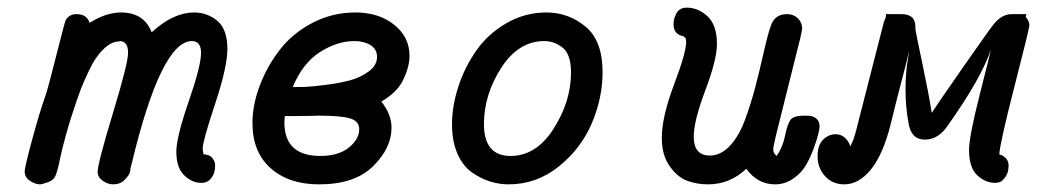

<svg xmlns="http://www.w3.org/2000/svg" viewBox="-20 -481 2728 505"><path d="M44.9 -29.8Q44.9 -41 64.5 -113.5Q84 -186 100.1 -231Q106.9 -251 128.4 -336.4Q149.9 -421.9 152.8 -428.2Q162.6 -444.3 182.1 -443.8Q208 -443.8 215.8 -420.9Q257.8 -447.8 297.9 -448.2Q358.9 -448.2 378.9 -396Q435.1 -447.8 490.2 -448.2Q525.4 -448.2 551.8 -426Q578.1 -403.8 578.1 -352.1Q578.1 -305.2 545.7 -207.5Q513.2 -109.9 513.2 -90.8Q513.2 -85 515.1 -75.2Q532.2 -74.2 539.1 -64.7Q545.9 -55.2 545.9 -46.9Q545.9 -38.1 543.9 -29.1Q542 -20 533.4 -10Q524.9 0 509.8 0Q484.9 0 464.4 -20Q443.8 -40 443.8 -82Q443.8 -120.1 476.3 -214.1Q508.8 -308.1 508.8 -341.8Q508.8 -372.6 484.9 -373Q403.8 -373 326.2 -49.8Q324.2 -41 323.2 -38.1Q323.2 -33.2 321 -26.1Q318.8 -19 307.4 -7.6Q295.9 3.9 277.8 3.9Q263.7 3.9 250.2 -5.6Q236.8 -15.1 236.8 -28.8Q236.8 -50.8 276.9 -182.9Q316.9 -314.9 316.9 -341.8Q316.9 -372.6 294.9 -373L293.9 -372.1Q272.9 -372.1 252 -351.6Q231 -331.1 215.1 -297.6Q199.2 -264.2 193.1 -248Q187 -231.9 181.2 -214.8Q165 -168 153.6 -126.5Q142.1 -85 138.4 -65.9Q134.8 -46.9 130.4 -31.5Q126 -16.1 120.6 -10.5Q115.2 -4.9 104 -1Q88.9 3.9 85.9 3.9Q72.8 3.9 58.8 -5.4Q44.9 -14.6 44.9 -29.8Z M644 -157.2Q644 -205.1 663.1 -255.6Q682.1 -306.2 715.6 -349.6Q749 -393.1 801.5 -420.7Q854 -448.2 915 -448.2Q976.1 -448.2 1016.6 -416Q1057.1 -383.8 1057.1 -334Q1057.1 -306.2 1041 -272Q1024.9 -237.8 982.9 -213.9Q1009.8 -180.7 1009.8 -145Q1009.8 -91.8 961.4 -43.9Q913.1 3.9 818.8 3.9Q739.7 3.9 691.9 -38.6Q644 -81.1 644 -157.2ZM728 -159.2Q728 -71.3 821.8 -70.8Q870.6 -70.8 897.7 -93Q924.8 -115.2 924.8 -141.1Q924.8 -162.1 901.4 -169.4Q877.9 -176.8 816.9 -176.8Q814 -176.8 801.5 -176.3Q789.1 -175.8 763.7 -175.8H729Q729 -172.9 728.5 -167Q728 -161.1 728 -159.2ZM750 -252H751Q764.2 -252 781.5 -252.4Q798.8 -252.9 835.4 -257.6Q872.1 -262.2 899.9 -269.5Q927.7 -276.9 949.7 -293Q971.7 -309.1 971.7 -331.1Q971.7 -352.1 954.3 -362.5Q937 -373 912.1 -373Q867.2 -373 821.5 -344Q775.9 -314.9 750 -252Z M1168.9 -153.8Q1168.9 -202.6 1185.8 -253.9Q1202.6 -305.2 1233.2 -348.6Q1263.7 -392.1 1312.3 -420.2Q1360.8 -448.2 1417 -448.2Q1475.1 -448.2 1520 -411.1Q1564.9 -374 1564.9 -291Q1564.9 -224.1 1536.9 -157.5Q1508.8 -90.8 1450.2 -43.5Q1391.6 3.9 1317.9 3.9Q1293 3.9 1268.8 -3.7Q1244.6 -11.2 1221.2 -27.6Q1197.8 -43.9 1183.3 -76.4Q1168.9 -108.9 1168.9 -153.8ZM1252.9 -154.8Q1252.9 -70.8 1322.8 -70.8Q1390.6 -70.8 1436.3 -142.8Q1481.9 -214.8 1481.9 -290Q1481.9 -337.9 1460 -355.5Q1438 -373 1411.6 -373Q1343.8 -373 1298.3 -302.5Q1252.9 -231.9 1252.9 -154.8Z M1720.7 -118.2Q1720.7 -173.3 1752.7 -258.1Q1784.7 -342.8 1784.7 -370.1Q1784.7 -374 1784.2 -376Q1783.7 -377.9 1783.7 -379.4Q1783.7 -380.9 1781.7 -381.8L1779.8 -383.8L1776.9 -386.2Q1772.9 -387.2 1771.5 -387.2Q1751.5 -394 1751.5 -417Q1751.5 -432.1 1759.5 -446.5Q1767.6 -460.9 1786.6 -460.9Q1816.4 -460.9 1841.1 -438Q1865.7 -415 1865.7 -365.2Q1865.7 -324.2 1835.2 -243.7Q1804.7 -163.1 1804.7 -121.1Q1804.7 -72.3 1846.7 -71.8Q1875.5 -71.8 1899.7 -97.4Q1923.8 -123 1939.7 -166.5Q1955.6 -210 1966.6 -252Q1977.5 -293.9 1988.5 -342.5Q1999.5 -391.1 2006.8 -411.1Q2016.6 -444.3 2050.8 -443.8Q2066.9 -443.8 2078.4 -432.9Q2089.8 -421.9 2089.8 -404.8L2085.9 -384.8L2020.5 -123Q2013.7 -93.3 2013.7 -88.9Q2013.7 -77.6 2022.9 -70.8Q2039.1 -94.7 2044.9 -124.3Q2050.8 -153.8 2058.8 -165.3Q2066.9 -176.8 2093.8 -176.8Q2110.8 -176.8 2113.8 -175.8Q2135.7 -169.9 2135.7 -147.9Q2135.7 -145 2132.8 -131.1Q2129.9 -117.2 2121.3 -93.5Q2112.8 -69.8 2100.8 -48.3Q2088.9 -26.9 2066.9 -11.5Q2044.9 3.9 2018.6 3.9Q1972.7 3.9 1942.9 -37.1Q1899.9 3.9 1841.8 3.9Q1813 3.9 1787.4 -5.6Q1761.7 -15.1 1741.2 -44.2Q1720.7 -73.2 1720.7 -118.2Z M2130.4 -69.8Q2130.4 -99.6 2145 -113.8Q2159.7 -127.9 2177.7 -127.9Q2204.6 -127.9 2216.8 -96.2L2224.6 -113.8L2230.5 -132.8L2304.7 -422.9L2309.6 -435.1L2310.5 -443.8H2351.6Q2361.3 -443.8 2367.9 -441.4Q2374.5 -439 2378.2 -436Q2381.8 -433.1 2384.3 -427.5Q2386.7 -421.9 2387.2 -418.5Q2387.7 -415 2387.7 -409.9Q2387.7 -404.8 2387.7 -403.8Q2388.7 -396 2405.8 -314.9Q2422.9 -233.9 2430.7 -184.1Q2441.9 -202.1 2515.1 -307.1Q2588.4 -412.1 2595.7 -419.9Q2616.7 -443.8 2640.6 -443.8H2679.7L2677.7 -437Q2687.5 -424.8 2687.5 -415Q2687.5 -406.2 2648.4 -254.2Q2609.4 -102.1 2608.4 -75.2Q2632.3 -67.4 2632.8 -45.9Q2632.8 -39.1 2631.1 -30.5Q2629.4 -22 2621.1 -11Q2612.8 0 2597.7 0Q2571.8 0 2550.3 -20Q2528.8 -40 2528.8 -86.9Q2528.8 -121.1 2556.6 -231Q2584.5 -340.8 2586.4 -351.1Q2561.5 -275.9 2473.6 -151.9Q2448.7 -113.8 2412.6 -113.8Q2376.5 -113.8 2369.6 -157.2Q2361.8 -200.2 2361.8 -243.2V-248Q2361.8 -269 2363.3 -288.1Q2364.7 -307.1 2367.7 -324Q2370.6 -340.8 2370.6 -345.2Q2368.7 -337.4 2365.7 -324.2Q2362.8 -311 2350.6 -265.1Q2338.4 -219.2 2322.8 -154.8Q2302.7 -74.7 2270.8 -35.4Q2238.8 3.9 2200.7 3.9Q2169.9 3.9 2150.1 -17.6Q2130.4 -39.1 2130.4 -69.8Z"/></svg>

Font: CMU Typewriter Text
Style: BoldItalic
Weight: 700
Italic angle: -14.04°
Version: Version 0.7.0